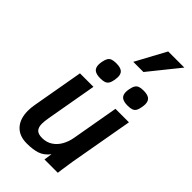

<svg xmlns="http://www.w3.org/2000/svg" viewBox="-314 -1134 1228 1228"><g transform="rotate(45 300.0 -520.0)"><path d="M58.5 -145.5Q58.5 -172.5 63.5 -200.5L125 -550H247L186.5 -206.5Q180.5 -170.5 180.5 -150.5Q180.5 -118.5 195.2 -102.2Q210 -86 246.5 -86Q286 -86 316 -105.8Q346 -125.5 364.5 -158.5Q383 -191.5 390 -231.5L446 -550H568L491 -114.5Q484 -73.5 480 -40.5Q480.5 -46 474.5 0H354L362 -55.5Q333.5 -18 296.2 -5Q259 8 201 8Q133.5 8 96 -32.5Q58.5 -73 58.5 -145.5ZM169.5 -674.5Q169.5 -684.5 172 -699.5Q176.5 -724 184.2 -736.8Q192 -749.5 206 -754.8Q220 -760 245 -760Q280.5 -760 297.2 -747Q314 -734 314 -704.5Q314 -695 311.5 -679Q307.5 -655 299.5 -642.2Q291.5 -629.5 277.5 -624.2Q263.5 -619 239.5 -619Q203.5 -619 186.5 -632Q169.5 -645 169.5 -674.5ZM416.5 -674Q416.5 -683.5 419 -698.5Q423.5 -723.5 431.5 -736.5Q439.5 -749.5 453.5 -754.8Q467.5 -760 491.5 -760Q526.5 -760 543.5 -747Q560.5 -734 560.5 -704.5Q560.5 -694.5 558 -679.5Q554 -655 546.5 -642.2Q539 -629.5 524.8 -624.2Q510.5 -619 485.5 -619Q450.5 -619 433.5 -632Q416.5 -645 416.5 -674ZM314 -843 425 -1048H571L406 -843Z"/></g></svg>

Font: JuliaMono BoldItalic
Style: Regular
Weight: 700
Italic angle: -9°
Monospace: yes
Designer: cormullion
Foundry: corm
Version: Version 0.049; ttfautohint (v1.8.4)